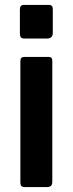

<svg xmlns="http://www.w3.org/2000/svg" viewBox="-20 -762 296 782"><path d="M193 -22Q193 -10 187.5 -5Q182 0 169 0H82Q71 0 67 -4.5Q63 -9 63 -18V-513Q63 -530 78 -530H179Q193 -530 193 -514ZM195 -628Q195 -605 171 -605H80Q69 -605 65 -610Q61 -615 61 -625V-723Q61 -742 77 -742H180Q195 -742 195 -725Z"/></svg>

Font: Libre Franklin Thin SemiBold
Style: Regular
Weight: 600
Version: Version 3.000